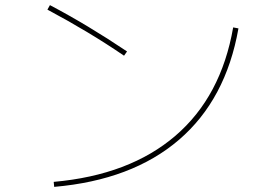

<svg xmlns="http://www.w3.org/2000/svg" viewBox="-20 -729 1040 749"><path d="M165 -691.4 174.8 -709Q321.3 -631.8 475.6 -528.3L463.9 -511.7Q328.1 -604.5 165 -691.4ZM189.5 -19.5Q485.4 -45.9 664.1 -199.2Q842.8 -352.5 889.6 -622.1L910.2 -618.2Q861.3 -340.8 678.2 -183.6Q495.1 -26.4 191.4 0Z"/></svg>

Font: Mgen+ 1m thin
Style: Regular
Weight: 100
Designer: [Source Han Sans]
Ryoko NISHIZUKA  (kana & ideographs); Paul D. Hunt (Latin, Greek & Cyrillic); Wenlong ZHANG  (bopomofo
Version: Version 1.059.20150602